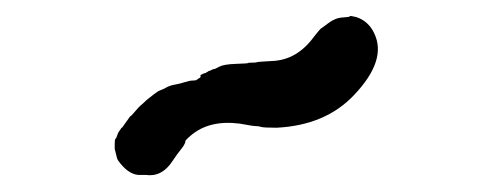

<svg xmlns="http://www.w3.org/2000/svg" viewBox="-20 -683 587 236"><path d="M130 -526 140 -540Q141 -540 146 -546Q151 -552 153 -553.5Q155 -555 157.5 -557.5Q160 -560 162 -561.5Q164 -563 169 -567Q174 -571 177 -572Q180 -573 184.5 -575.5Q189 -578 195 -579Q201 -580 207 -582Q213 -584 217 -584Q221 -584 222 -585Q223 -586 225 -587Q227 -588 226.5 -589.5Q226 -591 227 -591L231 -593Q233 -593 233 -593.5Q233 -594 234 -594L237 -596Q238 -596 238 -596L242 -598Q242 -598 243 -598Q244 -598 249.5 -601Q255 -604 270 -604.5Q285 -605 285 -605.5Q285 -606 290 -606Q295 -606 295.5 -606.5Q296 -607 314 -608Q345 -609 366 -638Q374 -648 374.5 -648Q375 -648 383.5 -654.5Q392 -661 401 -661.5Q410 -662 410 -663Q410 -664 418 -662Q433 -657 440 -642Q456 -609 415 -566Q380 -529 320 -526Q304 -526 301 -527Q298 -528 294.5 -528Q291 -528 275 -531Q237 -536 214 -516Q206 -509 208 -509Q207 -505 202.5 -499.5Q198 -494 192 -485Q179 -465 159 -468Q155 -468 150 -468Q137 -469 125 -486L124 -488L121 -500Q121 -500 121 -506Q121 -512 122 -512.5Q123 -513 124 -516.5Q125 -520 127 -522.5Q129 -525 129 -525.5Q129 -526 130 -526Z"/></svg>

Font: TT2020 Style E
Style: Regular
Weight: 400
Version: Version 00.2